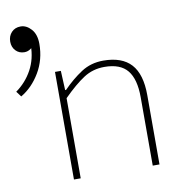

<svg xmlns="http://www.w3.org/2000/svg" viewBox="-81 -770 761 840"><g transform="rotate(-10 299.0 -350.0)"><path d="M180 0V-478H206L210 -392H214Q255 -434 298 -462Q341 -490 396 -490Q479 -490 519.5 -445.5Q560 -401 560 -308V0H530V-304Q530 -384 498.5 -423Q467 -462 396 -462Q345 -462 304 -435.5Q263 -409 210 -356V0ZM16 -398 -2 -422Q43 -454 69.5 -502.5Q96 -551 96 -612L66 -676L117 -621Q105 -605 92 -595.5Q79 -586 64 -586Q40 -586 25 -602Q10 -618 10 -642Q10 -667 25.5 -683.5Q41 -700 66 -700Q92 -700 113 -676.5Q134 -653 134 -611Q134 -541 100.5 -484.5Q67 -428 16 -398Z"/></g></svg>

Font: Source Code Pro ExtraLight
Style: Regular
Weight: 200
Monospace: yes
Designer: Paul D. Hunt, Teo Tuominen
Foundry: Adobe
Version: Version 1.026;hotconv 1.1.0;makeotfexe 2.6.0